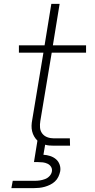

<svg xmlns="http://www.w3.org/2000/svg" viewBox="-20 -755 490 995"><path d="M39 220 46 182H161Q174 182 187 180Q200 178 213.5 173Q227 168 237 157Q247 146 249 133Q251 120 244.5 109.5Q238 99 226.5 93.5Q215 88 202.5 86.5Q190 85 177 85H156L174 -26Q164 -36 157 -48Q150 -60 146.5 -74.5Q143 -89 143.5 -104Q144 -119 147 -134L205 -482H78V-520H211L246 -735H289L254 -520H426V-482H248L189 -128Q186 -110 187.5 -93Q189 -76 199 -63Q209 -50 225 -44Q241 -38 259 -38H342L343 0H259Q247 0 235.5 -1Q224 -2 214 -5L205 47Q223 48 240 53.5Q257 59 270 70Q283 81 289 98Q295 115 292 133Q289 147 282.5 161Q276 175 264.5 185.5Q253 196 239.5 202.5Q226 209 212 213Q198 217 183 218.5Q168 220 154 220Z"/></svg>

Font: Iosevka Etoile Extralight
Style: Italic
Weight: 200
Italic angle: -9°
Designer: Belleve Invis
Foundry: Belleve Invis
Version: Version 22.1.2; ttfautohint (v1.8.4)